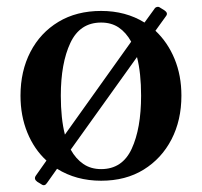

<svg xmlns="http://www.w3.org/2000/svg" viewBox="-20 -517 591 562"><path d="M276 12Q203 12 147 -23L118 18Q111 29 102 23L89 15Q78 7 85 -3L116 -47Q80 -80 60 -129Q40 -178 40 -237Q40 -309 69 -365Q98 -421 151 -453Q204 -485 276 -485Q348 -485 403 -451L432 -491Q434 -495 439 -496.5Q444 -498 448 -495L461 -487Q473 -479 466 -470L435 -427Q471 -393 491 -344.5Q511 -296 511 -237Q511 -165 482 -109Q453 -53 400.5 -20.5Q348 12 276 12ZM276 -22Q338 -22 365.5 -81.5Q393 -141 393 -237Q393 -303 381 -350L187 -79Q202 -52 224 -37Q246 -22 276 -22ZM170 -123 364 -395Q349 -422 327.5 -436.5Q306 -451 276 -451Q214 -451 186 -391.5Q158 -332 158 -237Q158 -170 170 -123Z"/></svg>

Font: Zen Antique
Style: Regular
Weight: 400
Designer: Yoshimichi Ohira
Foundry: Positype
Version: Version 1.001